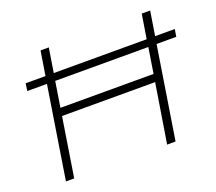

<svg xmlns="http://www.w3.org/2000/svg" viewBox="-119 -866 1154 1027"><g transform="rotate(-20 458.5 -352.5)"><path d="M91 0 174 -525H62L68 -567H181L203 -705H250L228 -567H757L779 -705H827L805 -567H917L910 -525H798L715 0H667L721 -336H191L138 0ZM198 -380H728L751 -525H221Z"/></g></svg>

Font: Nunito Sans 10pt SemiExpanded ExtraLight
Style: Italic
Weight: 250
Width: 6
Italic angle: -9°
Designer: Vernon Adams
Foundry: Vernon Adams
Version: Version 3.101;gftools[0.9.27]